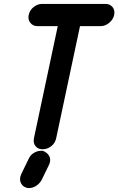

<svg xmlns="http://www.w3.org/2000/svg" viewBox="-20 -755 606 984"><path d="M127 59Q135 40 153 29Q171 18 190 18H200Q220 26 230 41Q240 56 236 75L235 80Q233 84 231 90L193 168Q182 187 164.5 198Q147 209 127 209Q120 209 116 207Q98 202 89 186.5Q80 171 84 152Q85 146 87 144Q87 142 88 140Q89 138 89 137ZM390 -621 268 -47Q263 -22 243 -6Q223 10 198 10Q175 10 162 -6Q149 -22 154 -47L276 -621H172Q149 -621 135.5 -638Q122 -655 127 -678Q132 -703 152.5 -719Q173 -735 196 -735H520Q543 -735 556.5 -719Q570 -703 565 -678Q560 -655 539.5 -638Q519 -621 496 -621Z"/></svg>

Font: VDS
Style: Bold Italic
Weight: 700
Designer: artmaker
Foundry: artmaker
Version: Version 1.000 2009 initial release